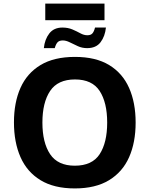

<svg xmlns="http://www.w3.org/2000/svg" viewBox="-20 -1043 836 1073"><path d="M738 -358Q738 -247 701.5 -164.5Q665 -82 589.5 -36Q514 10 398 10Q282 10 206.5 -36Q131 -82 94.5 -165Q58 -248 58 -359Q58 -470 94.5 -552Q131 -634 206.5 -679.5Q282 -725 399 -725Q515 -725 590 -679.5Q665 -634 701.5 -551.5Q738 -469 738 -358ZM217 -358Q217 -246 260 -181.5Q303 -117 398 -117Q495 -117 537 -181.5Q579 -246 579 -358Q579 -470 537 -534.5Q495 -599 399 -599Q303 -599 260 -534.5Q217 -470 217 -358ZM233 -930V-1023H564V-930ZM225 -774Q230 -823 255.5 -856Q281 -889 329 -889Q360 -889 384.5 -878.5Q409 -868 429 -857Q449 -846 468 -846Q488 -846 497 -857Q506 -868 511 -889H572Q567 -840 542 -807Q517 -774 467 -774Q439 -774 415 -785Q391 -796 370 -806.5Q349 -817 331 -817Q311 -817 301.5 -806.5Q292 -796 286 -774Z"/></svg>

Font: Noto Sans
Style: Bold
Weight: 700
Designer: Monotype Design Team
Foundry: Monotype Imaging Inc.
Version: Version 2.000;GOOG;noto-source:20170915:90ef993387c0; ttfaut